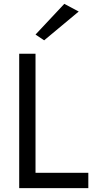

<svg xmlns="http://www.w3.org/2000/svg" viewBox="-20 -980 490 1000"><path d="M210 -770 165 -800 315 -960 390 -920ZM165 -700V-80H440V0H80V-700Z"/></svg>

Font: Venryn Sans
Style: Regular
Weight: 400
Designer: Owen Earl, indestructible type* (font) & Cristiano Sobral (main changes)
Version: Version 3.600; ttfautohint (v1.8.3)